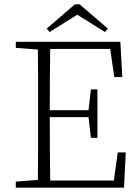

<svg xmlns="http://www.w3.org/2000/svg" viewBox="-20 -867 642 887"><path d="M53 -646V-674H536L545 -511H508L489 -641H212Q211 -573 210.5 -502.5Q210 -432 210 -358H389L400 -454H430V-230H400L389 -326H210Q210 -240 210.5 -169Q211 -98 212 -33H506L524 -163H561L553 0H53V-28L155 -36Q156 -104 156 -172.5Q156 -241 156 -310V-364Q156 -433 156 -501.5Q156 -570 155 -638ZM348 -847 478 -735 465 -719 337 -799 209 -719 196 -735 326 -847Z"/></svg>

Font: Source Serif Pro Light
Style: Regular
Weight: 300
Designer: Frank Grießhammer
Foundry: Adobe Systems Incorporated
Version: Version 3.001;hotconv 1.0.111;makeotfexe 2.5.65597